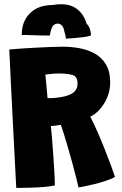

<svg xmlns="http://www.w3.org/2000/svg" viewBox="-20 -889 587 921"><path d="M58 12.5Q55 -44 50.8 -125.5Q46.5 -207 41.8 -299.8Q37 -392.5 32.5 -484Q28 -575.5 24.5 -651.5Q44.5 -653.5 76.8 -655.8Q109 -658 146.2 -660Q183.5 -662 219.2 -663.5Q255 -665 282.5 -665Q321.5 -665 361.2 -657.8Q401 -650.5 434.2 -632.2Q467.5 -614 488 -580.2Q508.5 -546.5 508.5 -493.5Q508.5 -442 481.5 -396Q454.5 -350 413 -329Q427.5 -302 445.2 -261.8Q463 -221.5 480.2 -178.5Q497.5 -135.5 511.2 -98.2Q525 -61 531.5 -40.5Q515 -30.5 487.5 -21.5Q460 -12.5 431.2 -5.5Q402.5 1.5 381.5 5.8Q360.5 10 356.5 10Q353 -7.5 345 -38.8Q337 -70 326.8 -107.5Q316.5 -145 305.8 -181.8Q295 -218.5 286 -247.8Q277 -277 272 -290.5Q246 -285 224 -284.5Q226 -268.5 229 -232Q232 -195.5 235.2 -151Q238.5 -106.5 240.8 -65.5Q243 -24.5 243 0.5Q220.5 5.5 188.8 8Q157 10.5 122.5 11.5Q88 12.5 58 12.5ZM208 -418Q221 -418 235.8 -418.8Q250.5 -419.5 271.5 -423Q312 -429.5 332 -445Q352 -460.5 352 -488.5Q352 -522 327.8 -529.2Q303.5 -536.5 262.5 -536.5Q246.5 -536.5 226.2 -534.5Q206 -532.5 197.5 -531.5Q199 -517 201.2 -494.8Q203.5 -472.5 205.2 -451.2Q207 -430 208 -418ZM84.5 -721Q83.5 -784.5 122.8 -824.5Q162 -864.5 232 -865Q300 -876.5 339.8 -852.2Q379.5 -828 396 -774.5Q415 -757 416.5 -719Q403.5 -714 381 -711Q358.5 -708 335.2 -706.2Q312 -704.5 296.5 -703.5Q294 -723.5 289.5 -734.5Q286 -755 279 -764Q272 -773 263 -775Q250 -778 237.8 -768.8Q225.5 -759.5 219 -718.5Q171.5 -718.5 136.2 -720.2Q101 -722 84.5 -721Z"/></svg>

Font: Grandstander ExtraBold
Style: Regular
Weight: 800
Designer: Tyler Finck
Foundry: Etcetera Type Co
Version: Version 1.200; ttfautohint (v1.8.3)